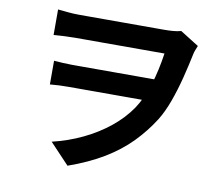

<svg xmlns="http://www.w3.org/2000/svg" viewBox="-85 -847 1171 1011"><g transform="rotate(10 500.0 -341.5)"><path d="M146 -741.8Q166.6 -740 197.2 -736.7Q227.7 -733.5 259.9 -733.5Q276.3 -733.5 311.7 -733.5Q347 -733.5 393.3 -733.5Q439.5 -733.5 489.7 -733.5Q539.8 -733.5 585.5 -733.5Q631.2 -733.5 665.2 -733.5Q699.2 -733.5 713.3 -733.5Q736.8 -733.5 760.7 -735.2Q784.6 -737 804.4 -742.7L904.1 -680.2Q900 -670 895.5 -658.8Q890.9 -647.6 888.1 -635.1Q875.2 -572.3 857.9 -503.7Q840.5 -435.2 817.8 -372.5Q795 -309.9 766.5 -264.1Q722.8 -194.8 664.3 -135.1Q605.9 -75.4 526 -26.9Q446.1 21.5 337.6 59.9L233.6 -50.2Q319.2 -70.5 395.7 -107.2Q472.3 -143.9 534 -193.8Q595.8 -243.8 637 -304.3Q655.9 -332.6 671.9 -367.2Q688 -401.9 700.3 -440.8Q712.7 -479.8 722 -522.5Q731.4 -565.2 738 -610.6Q723 -610.6 686.7 -610.6Q650.4 -610.6 601.9 -610.6Q553.4 -610.6 500.6 -610.6Q447.8 -610.6 399.1 -610.6Q350.4 -610.6 313.7 -610.6Q277.1 -610.6 260.6 -610.6Q234 -610.6 202.9 -609Q171.9 -607.3 146 -605.3ZM742.7 -350.1Q722.4 -350.1 685.5 -350.1Q648.5 -350.1 602.4 -350.1Q556.2 -350.1 507.1 -350.1Q458.1 -350.1 412.4 -350.1Q366.8 -350.1 330.4 -350.1Q294.1 -350.1 274.1 -350.1Q247 -350.1 222.9 -349.1Q198.8 -348.1 172 -345.5V-472.2Q194.1 -470.4 220.2 -468.9Q246.2 -467.4 269.4 -467.4Q290.2 -467.4 328.2 -467.4Q366.2 -467.4 414 -467.4Q461.8 -467.4 512.6 -467.4Q563.4 -467.4 610.4 -467.4Q657.4 -467.4 694.1 -467.4Q730.8 -467.4 749.7 -467.4Z"/></g></svg>

Font: Noto Sans TC
Style: Regular
Weight: 100
Designer: Ryoko NISHIZUKA 西塚涼子 (kana, bopomofo & ideographs); Paul D. Hunt (Latin, Greek & Cyrillic); Sandoll Communications 산돌커뮤니
Foundry: Adobe
Version: Version 2.004;hotconv 1.0.118;makeotfexe 2.5.65603